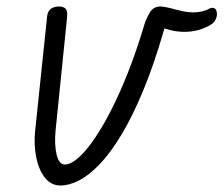

<svg xmlns="http://www.w3.org/2000/svg" viewBox="-20 -561 688 591"><path d="M166.5 10Q136.5 10 117.5 -15Q98.5 -40 91.2 -78.2Q84 -116.5 88 -156.5L125 -510Q126.5 -526 136.2 -533.5Q146 -541 161.5 -541Q175.5 -541 182 -534Q188.5 -527 186.5 -508L151 -158.5Q147 -116 154.2 -85.2Q161.5 -54.5 179.5 -54.5Q194 -54.5 212.2 -68Q230.5 -81.5 251.2 -107.5Q272 -133.5 294.2 -171Q316.5 -208.5 339 -256.5Q361.5 -304.5 383 -361.5Q404.5 -418.5 424 -484Q430 -503.5 441 -522.2Q452 -541 474 -541Q491.5 -541 495 -531.5Q498.5 -522 494.5 -505.5Q490.5 -489 484.5 -468Q453.5 -360.5 420.2 -280.8Q387 -201 353.2 -145.2Q319.5 -89.5 286.5 -55.2Q253.5 -21 223 -5.5Q192.5 10 166.5 10ZM481 -540.5Q493.5 -539 508.8 -534.8Q524 -530.5 541 -526.8Q558 -523 575.5 -523Q588 -523 600.2 -525.5Q612.5 -528 624.5 -534.5Q631 -537.5 635 -537Q644 -536.5 646.8 -526Q649.5 -515.5 645 -504Q643 -499 639.5 -494.2Q636 -489.5 630.5 -486Q609 -473 588.5 -468Q568 -463 549 -463Q524.5 -463 503.8 -468.5Q483 -474 469 -478.5Q457 -482.5 453.5 -493Q450 -503.5 452.5 -514.5Q455.5 -526 463.2 -534Q471 -542 481 -540.5Z"/></svg>

Font: Edu NSW ACT Cursive
Style: Regular
Weight: 400
Designer: Tina and Corey Anderson, Eben Sorkin, Mirko Velimirovic
Foundry: Sorkin Type Co.
Version: Version 2.000